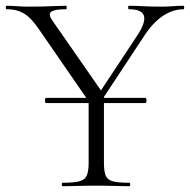

<svg xmlns="http://www.w3.org/2000/svg" viewBox="-25 -645 658 665"><path d="M135 -288Q132 -288 131 -292.5Q130 -297 131 -301.5Q132 -306 135 -306H478Q481 -306 482 -301.5Q483 -297 482 -292.5Q481 -288 478 -288ZM297 -290 453 -526Q481 -570 473 -591.5Q465 -613 421 -613Q419 -613 419 -619Q419 -625 421 -625Q447 -625 471 -623.5Q495 -622 533 -622Q558 -622 573.5 -623.5Q589 -625 611 -625Q613 -625 613 -619Q613 -613 611 -613Q586 -613 562 -602.5Q538 -592 516.5 -572Q495 -552 476 -523L313 -276ZM298 -271 111 -542Q85 -581 60 -597Q35 -613 -2 -613Q-5 -613 -5 -619Q-5 -625 -2 -625Q15 -625 34.5 -623.5Q54 -622 71 -622Q98 -622 121.5 -622.5Q145 -623 166 -624Q187 -625 204 -625Q206 -625 206 -619Q206 -613 204 -613Q163 -613 152 -604Q141 -595 157 -573L335 -317ZM282 -310 335 -319V-81Q335 -52 341 -37Q347 -22 366 -17Q385 -12 423 -12Q426 -12 426 -6Q426 0 423 0Q400 0 371 -1Q342 -2 308 -2Q275 -2 245 -1Q215 0 192 0Q189 0 189 -6Q189 -12 192 -12Q230 -12 249.5 -17Q269 -22 275.5 -37Q282 -52 282 -81Z"/></svg>

Font: Cormorant Garamond Light
Style: Regular
Weight: 300
Designer: Christian Thalmann (Catharsis Fonts)
Foundry: Catharsis Fonts
Version: Version 4.001